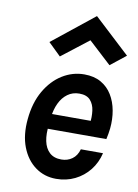

<svg xmlns="http://www.w3.org/2000/svg" viewBox="-89 -842 655 914"><g transform="rotate(10 239.0 -384.5)"><path d="M246.5 14Q189.8 14 146 -18Q102.2 -49.9 79.8 -107.7Q57.5 -165.5 65 -243Q72.5 -323.1 105.6 -380.4Q138.7 -437.7 188 -468.4Q237.4 -499.1 294.1 -499.1Q341.7 -499.1 375 -479.9Q408.4 -460.8 428.4 -427.9Q448.5 -395 456 -353.5Q463.6 -311.9 459.1 -266.8Q457.7 -253.6 455.4 -240.6Q453.2 -227.7 450.1 -214H144.4L168.9 -232.6Q162.9 -189.2 169.9 -154.8Q177 -120.4 198.2 -100.7Q219.4 -81 255.5 -81Q285.1 -81 307.6 -97.1Q330.1 -113.2 339 -145H446.1Q435 -97.9 406.7 -62.1Q378.3 -26.3 337.2 -6.2Q296 14 246.5 14ZM172.5 -270.5 152.5 -286.6H384.6L360.1 -271.9Q365 -305.3 360.9 -335.8Q356.9 -366.2 339.5 -385.6Q322.1 -405 286.5 -405Q254.1 -405 229.9 -387.3Q205.7 -369.7 191.2 -339.2Q176.6 -308.7 172.5 -270.5ZM163.7 -562.9 103 -621.9 304.6 -782.9 478 -621.9 403.6 -562.9 294 -664Z"/></g></svg>

Font: Karla
Style: Italic
Weight: 400
Italic angle: -8°
Designer: Jonathan Pinhorn
Version: Version 2.004;gftools[0.9.33]